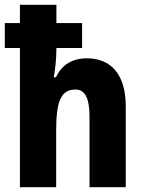

<svg xmlns="http://www.w3.org/2000/svg" viewBox="-23 -780 603 800"><path d="M212 -760H60V-684H-3V-580H60V0H211V-234C211 -359 231 -407 292 -407C332 -407 350 -369 350 -293V0H501V-337C501 -469 440 -537 339 -537C279 -537 235 -511 210 -458H201C207 -491 212 -535 212 -575V-580H319V-684H212Z"/></svg>

Font: Noto Sans Gurmukhi UI Condensed ExtraBold
Style: Regular
Weight: 800
Width: 3
Designer: Jelle Bosma - Monotype Design Team
Foundry: Monotype Imaging Inc.
Version: Version 2.004